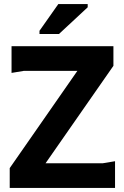

<svg xmlns="http://www.w3.org/2000/svg" viewBox="-20 -928 610 948"><path d="M28 0V-98L362 -578H97L37 -568V-700H540V-603L205 -122H488L548 -132V0ZM175 -760V-776L268 -908H413V-892L271 -760Z"/></svg>

Font: AR One Sans
Style: Bold
Weight: 700
Designer: Niteesh Yadav
Foundry: Niteesh Yadav
Version: Version 1.001;gftools[0.9.33]